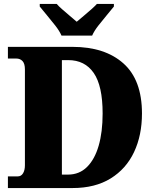

<svg xmlns="http://www.w3.org/2000/svg" viewBox="-20 -951 788 971"><path d="M20 0V-59H70Q87 -59 96.5 -74.5Q106 -90 106 -115V-600Q106 -629 94 -642Q82 -655 62 -655H20V-714H347Q510 -714 604 -630.5Q698 -547 698 -377Q698 -267 658 -182Q618 -97 539.5 -48.5Q461 0 347 0ZM324 -68Q381 -68 420 -106.5Q459 -145 479 -214Q499 -283 499 -377Q499 -517 454 -582Q409 -647 325 -647H293V-68ZM291 -771Q281 -794 260.5 -820.5Q240 -847 218 -873Q196 -899 181 -918V-931H267Q276 -920 295 -903.5Q314 -887 334 -870Q354 -853 368 -841Q382 -853 402.5 -870Q423 -887 441.5 -903.5Q460 -920 470 -931H556V-918Q541 -899 519 -873Q497 -847 476.5 -820.5Q456 -794 446 -771Z"/></svg>

Font: Noto Serif Armenian SemiCondensed Black
Style: Regular
Weight: 900
Width: 4
Designer: Monotype Design Team
Foundry: Monotype Imaging Inc.
Version: Version 2.008; ttfautohint (v1.8.4.7-5d5b)